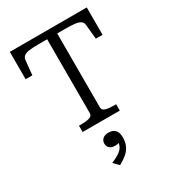

<svg xmlns="http://www.w3.org/2000/svg" viewBox="-238 -840 1163 1288"><g transform="rotate(-30 343.0 -196.0)"><path d="M304 -85V-658H236Q192 -658 164 -654Q136 -650 123 -639Q110 -628 108 -609L97 -498H45V-710H641V-498H589L578 -609Q577 -628 563.5 -639Q550 -650 522 -654Q494 -658 450 -658H382V-85Q382 -63 407 -56Q432 -49 469 -49H487V0H199V-49H217Q254 -49 279 -56Q304 -63 304 -85ZM306 318 267 279Q299 266 322.5 251.5Q346 237 359 218.5Q372 200 372 175L384 177Q377 183 366 186Q355 189 344 189Q315 189 300.5 175.5Q286 162 286 140Q286 119 301 104.5Q316 90 346 90Q381 90 398 109Q415 128 415 165Q415 201 402.5 229Q390 257 365.5 278Q341 299 306 318Z"/></g></svg>

Font: Roboto Serif Light
Style: Regular
Weight: 300
Designer: Greg Gazdowicz
Foundry: Commercial Type
Version: Version 1.008